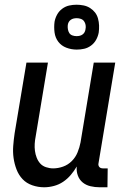

<svg xmlns="http://www.w3.org/2000/svg" viewBox="-20 -785 540 813"><path d="M167 8Q141 8 116.5 -0.5Q92 -9 75.5 -26.5Q59 -44 50 -67.5Q41 -91 37.5 -116Q34 -141 36 -167.5Q38 -194 42 -221L92 -520H183L131 -207Q128 -192 127 -176.5Q126 -161 128 -146Q130 -131 135.5 -117Q141 -103 150.5 -92.5Q160 -82 175 -77Q190 -72 205 -72Q226 -72 247 -79.5Q268 -87 284 -103Q300 -119 308.5 -140Q317 -161 321 -182L377 -520H468L397 -93Q396 -89 397 -85Q398 -81 400.5 -78Q403 -75 407 -73.5Q411 -72 416 -72H436L435 8H402Q382 8 363 3.5Q344 -1 330 -12.5Q316 -24 309.5 -42Q303 -60 305 -80Q294 -61 279.5 -44Q265 -27 247 -15Q229 -3 208 2.5Q187 8 167 8ZM305 -575Q282 -575 261 -583Q240 -591 227 -608Q214 -625 211 -647.5Q208 -670 211 -693Q214 -709 222 -723.5Q230 -738 243.5 -748Q257 -758 272.5 -761.5Q288 -765 304 -765Q319 -765 334 -762Q349 -759 361.5 -751Q374 -743 382.5 -732Q391 -721 395 -706.5Q399 -692 399.5 -677Q400 -662 398 -647Q395 -631 387 -616.5Q379 -602 365.5 -592Q352 -582 336.5 -578.5Q321 -575 305 -575ZM304 -632Q311 -632 317.5 -633.5Q324 -635 329.5 -639Q335 -643 338 -648.5Q341 -654 342 -661Q344 -670 342.5 -679Q341 -688 336 -695Q331 -702 322.5 -705Q314 -708 305 -708Q298 -708 291.5 -706.5Q285 -705 279.5 -701Q274 -697 271 -691.5Q268 -686 267 -679Q266 -670 267.5 -661Q269 -652 273.5 -645Q278 -638 286.5 -635Q295 -632 304 -632Z"/></svg>

Font: Iosevka Term Curly Medium
Style: Italic
Weight: 500
Italic angle: -9°
Designer: Belleve Invis
Foundry: Belleve Invis
Version: Version 32.3.0